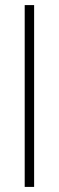

<svg xmlns="http://www.w3.org/2000/svg" viewBox="-20 -734 231 754"><path d="M77 0H114V-714H77Z"/></svg>

Font: Noto Sans ExtraCondensed ExtraLight
Style: Regular
Weight: 200
Width: 2
Designer: Monotype Design Team
Foundry: Monotype Imaging Inc.
Version: Version 2.013